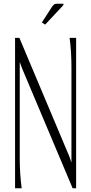

<svg xmlns="http://www.w3.org/2000/svg" viewBox="-20 -1001 485 1021"><path d="M317.4 -974.1 220.2 -870.1 202.6 -881.3 242.7 -943.4Q245.1 -947.3 250.5 -955.6Q255.9 -963.9 257.8 -966.8Q259.8 -969.7 263.9 -973.9Q268.1 -978 272.2 -979.5Q276.4 -981 281.7 -981H317.4ZM60.1 -799.8H83L349.1 -168L359.4 -138.2H359.9V-645Q359.9 -725.6 350.1 -799.8H384.8V0H366.2L98.1 -635.7L85.9 -668.9H85V-154.8Q85 -78.1 95.2 0H60.1Z"/></svg>

Font: Reswysokr
Style: Regular
Weight: 500
Version: Version 0.984